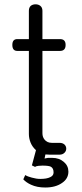

<svg xmlns="http://www.w3.org/2000/svg" viewBox="-20 -711 373 873"><path d="M125 41 139.6 47.9Q144.5 43.9 155.3 43Q163.1 42 172.9 42Q201.2 42 210.9 46.9Q223.6 53.7 223.6 73.2Q223.6 87.9 208 94.7Q192.4 102.5 163.1 102.5Q145.5 102.5 125 96.7Q105.5 91.8 94.7 85L85.9 104.5Q99.6 119.1 121.1 128.9Q148.4 141.6 185.5 141.6Q232.4 141.6 261.7 121.1Q291 101.6 291 69.3Q291 43 270.5 25.4Q249 6.8 217.8 6.8Q207 6.8 198.2 6.8Q190.4 7.8 182.6 9.8L186.5 -8.8L205.1 -7.8H251Q264.6 -7.8 273.4 -16.6Q281.2 -24.4 281.2 -35.2Q281.2 -45.9 273.4 -53.7Q264.6 -61.5 251 -61.5H215.8Q194.3 -61.5 182.6 -76.2Q172.9 -87.9 172.9 -105.5V-479.5H252.9Q278.3 -479.5 278.3 -506.8Q278.3 -533.2 252.9 -533.2H172.9V-662.1Q172.9 -676.8 163.1 -684.6Q154.3 -691.4 141.6 -691.4Q128.9 -691.4 120.1 -684.6Q111.3 -676.8 111.3 -662.1V-533.2H58.6Q36.1 -533.2 36.1 -506.8Q36.1 -479.5 58.6 -479.5H111.3V-101.6Q111.3 -82 119.1 -62.5Q127 -43 143.6 -28.3Z"/></svg>

Font: Gulim
Style: Regular
Weight: 400
Version: Version 2.21